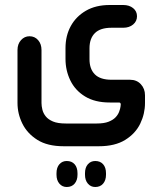

<svg xmlns="http://www.w3.org/2000/svg" viewBox="-20 -410 642 768"><path d="M375 175H235Q170 175 129.5 149.5Q89 124 69.5 84.5Q50 45 50 2V-210Q50 -234 64 -249.5Q78 -265 98 -265Q119 -265 132.5 -249.5Q146 -234 146 -210V2Q146 14 149.5 28.5Q153 43 163 55.5Q173 68 192 76Q211 84 243 84H367Q396 84 414 77Q432 70 442 59.5Q452 49 456.5 37Q461 25 462 17L463 8Q463 0 456 0H419Q360 0 320.5 -24Q281 -48 261.5 -88Q242 -128 242 -174V-218Q242 -267 263 -305.5Q284 -344 323.5 -367Q363 -390 419 -390H473Q497 -390 512.5 -377.5Q528 -365 528 -345Q528 -325 512.5 -312Q497 -299 473 -299H426Q381 -299 359.5 -277.5Q338 -256 338 -217V-173Q338 -134 359.5 -112.5Q381 -91 426 -91H500Q527 -91 543.5 -73Q560 -55 560 -29V2Q560 45 541 84.5Q522 124 481 149.5Q440 175 375 175ZM206 283Q206 260 217.5 247Q229 234 247 234Q267 234 278.5 247Q290 260 290 283V289Q290 311 278.5 324.5Q267 338 247 338Q229 338 217.5 324.5Q206 311 206 289ZM320 283Q320 260 331.5 247Q343 234 361 234Q381 234 392.5 247Q404 260 404 283V289Q404 311 392.5 324.5Q381 338 361 338Q343 338 331.5 324.5Q320 311 320 289Z"/></svg>

Font: Beiruti SemiBold
Style: Regular
Weight: 600
Designer: Arlette Boutros
Foundry: Boutros
Version: Version 1.41